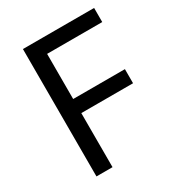

<svg xmlns="http://www.w3.org/2000/svg" viewBox="-171 -823 861 932"><g transform="rotate(-30 259.5 -357.0)"><path d="M187 0H97V-714H496V-635H187V-382H477V-303H187Z"/></g></svg>

Font: loriya85
Style: Book
Weight: 400
Designer: Jelle Bosma - Monotype Design Team
Foundry: Monotype Imaging Inc.
Version: Version 2.003